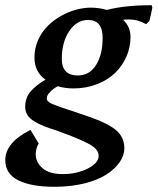

<svg xmlns="http://www.w3.org/2000/svg" viewBox="-46 -469 599 730"><path d="M69.8 24.9 101.1 76.2Q89.8 96.2 89.8 117.2Q89.8 148.4 116 170.7Q142.1 192.9 191.9 192.9Q246.1 192.9 287.6 171.9Q329.1 150.9 329.1 124Q329.1 103 305.9 86.9Q282.7 70.8 219.2 45.9Q192.4 35.6 168 26.9Q138.7 17.6 120.8 10.5Q103 3.4 85 -7.3Q66.9 -18.1 58.3 -31.7Q49.8 -45.4 49.8 -63Q49.8 -97.2 70.3 -121.1Q90.8 -145 127 -166Q85 -195.8 85 -250Q85 -285.2 98.6 -316.2Q112.3 -347.2 134.5 -369.4Q156.7 -391.6 184.8 -407.7Q212.9 -423.8 242.4 -431.9Q272 -439.9 299.8 -439.9Q331.1 -439.9 359.9 -431.2Q429.2 -449.2 530.8 -449.2L533.2 -439.9Q525.9 -403.8 522 -389.2L509.8 -377Q479 -395 444.8 -395Q430.7 -395 421.9 -394Q450.2 -367.7 450.2 -328.1Q450.2 -290 435.1 -254.9Q419.9 -219.7 392.6 -192.6Q365.2 -165.5 323.5 -149.2Q281.7 -132.8 232.9 -132.8Q201.7 -132.8 173.8 -141.1Q158.2 -133.3 145 -120.1Q131.8 -106.9 131.8 -94.2Q131.8 -83 152.1 -74Q172.4 -64.9 221.2 -49.3Q222.7 -48.8 223.9 -48.6Q225.1 -48.3 226.1 -47.9Q289.1 -26.4 293 -24.9Q362.8 -1 394.8 25.6Q426.8 52.2 426.8 95.2Q426.8 121.6 409.2 147.2Q391.6 172.9 359.1 194.1Q326.7 215.3 275.1 228.3Q223.6 241.2 161.1 241.2Q73.2 241.2 23.7 216.6Q-25.9 191.9 -25.9 140.1Q-25.9 72.8 69.8 24.9ZM289.1 -393.1Q245.6 -393.1 217.3 -350.8Q189 -308.6 189 -245.1Q189 -182.1 250 -182.1Q294.4 -182.1 319.3 -221.9Q344.2 -261.7 344.2 -325.2Q344.2 -393.1 289.1 -393.1Z"/></svg>

Font: Linear Smooth
Style: Bold Italic
Weight: 700
Designer: Philipp H. Poll, Flanker
Foundry: Philipp H. Poll, reworked by Flanker
Version: Version 1.061 | FøM Fix